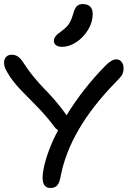

<svg xmlns="http://www.w3.org/2000/svg" viewBox="-28 -919 656 951"><path d="M279.8 -687Q260.7 -687 249.8 -695.1Q238.8 -703.1 238.8 -716.8Q238.8 -726.6 244.4 -735.1Q250 -743.7 257.1 -749.8Q264.2 -755.9 280.8 -768.1Q305.2 -786.6 315.4 -803.5Q325.7 -820.3 335 -851.1Q341.8 -877.9 352.8 -888.4Q363.8 -898.9 380.9 -898.9Q431.2 -898.9 431.2 -849.1Q431.2 -809.1 408 -771Q384.8 -732.9 349.6 -710Q314.5 -687 279.8 -687ZM222.2 12.2Q196.3 12.2 187.3 -10.7Q178.2 -33.7 188 -83Q206.5 -173.8 259.8 -273.9Q247.6 -281.2 238.8 -294.9Q198.7 -347.2 156.7 -390.1Q114.7 -433.1 81.3 -467Q47.9 -501 22 -538.1Q3.9 -566.4 -2 -579.8Q-7.8 -593.3 -7.8 -608.9Q-7.8 -626.5 2.4 -637.2Q12.7 -647.9 28.8 -647.9Q46.4 -647.9 59.3 -639.9Q72.3 -631.8 85 -612.8Q111.8 -570.8 140.9 -535.9Q169.9 -501 191.4 -479.5Q212.9 -458 243.4 -423.1Q273.9 -388.2 301.8 -348.1Q382.3 -479.5 493.2 -592.8Q524.4 -625 548.8 -625Q563.5 -625 573.7 -613Q584 -601.1 584 -582Q584 -562 576.7 -548.8Q569.3 -535.6 543 -509.8Q317.4 -278.3 272.9 -47.9Q267.1 -14.2 255.6 -1Q244.1 12.2 222.2 12.2Z"/></svg>

Font: Shantell Sans Irregular Bouncy
Style: Regular
Weight: 400
Designer: Stephen Nixon, Anya Danilova, Shantell Martin
Foundry: Arrow Type
Version: Version 1.006;[9816181b4]